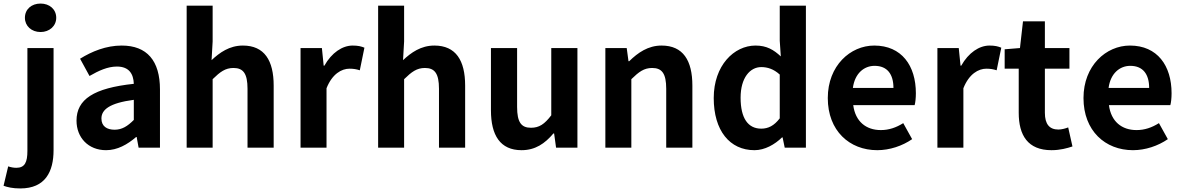

<svg xmlns="http://www.w3.org/2000/svg" viewBox="-74 -830 6646 1079"><path d="M40 229C181 229 227 134 227 14V-560H80V18C80 81 66 113 18 113C2 113 -13 110 -28 105L-54 214C-32 222 -3 229 40 229ZM154 -650C204 -650 242 -684 242 -730C242 -778 204 -810 154 -810C103 -810 66 -778 66 -730C66 -684 103 -650 154 -650Z M522 14C586 14 642 -18 691 -60H694L705 0H825V-327C825 -489 752 -574 610 -574C522 -574 442 -541 376 -500L429 -403C481 -433 531 -456 583 -456C652 -456 676 -414 678 -359C453 -335 356 -272 356 -152C356 -57 422 14 522 14ZM570 -101C527 -101 496 -120 496 -164C496 -214 542 -251 678 -269V-156C643 -121 612 -101 570 -101Z M975 0H1121V-385C1163 -426 1192 -448 1238 -448C1293 -448 1317 -417 1317 -331V0H1464V-349C1464 -490 1412 -574 1291 -574C1215 -574 1160 -534 1115 -492L1121 -597V-798H975Z M1615 0H1761V-334C1793 -415 1846 -444 1890 -444C1913 -444 1929 -441 1948 -435L1974 -562C1957 -569 1939 -574 1908 -574C1850 -574 1790 -534 1749 -461H1745L1735 -560H1615Z M2051 0H2197V-385C2239 -426 2268 -448 2314 -448C2369 -448 2393 -417 2393 -331V0H2540V-349C2540 -490 2488 -574 2367 -574C2291 -574 2236 -534 2191 -492L2197 -597V-798H2051Z M2857 14C2934 14 2988 -23 3036 -80H3040L3051 0H3171V-560H3024V-182C2986 -132 2956 -112 2910 -112C2856 -112 2832 -142 2832 -229V-560H2685V-210C2685 -70 2737 14 2857 14Z M3328 0H3474V-385C3516 -426 3545 -448 3591 -448C3646 -448 3670 -417 3670 -331V0H3817V-349C3817 -490 3765 -574 3644 -574C3568 -574 3511 -534 3462 -486H3458L3448 -560H3328Z M4166 14C4224 14 4280 -18 4321 -58H4324L4336 0H4455V-798H4308V-601L4314 -513C4274 -550 4235 -574 4172 -574C4051 -574 3937 -462 3937 -279C3937 -96 4027 14 4166 14ZM4204 -107C4130 -107 4088 -165 4088 -281C4088 -393 4141 -453 4204 -453C4239 -453 4274 -442 4308 -411V-165C4276 -123 4243 -107 4204 -107Z M4856 14C4926 14 4997 -10 5052 -48L5002 -138C4962 -113 4922 -99 4876 -99C4793 -99 4733 -147 4721 -239H5066C5070 -252 5073 -279 5073 -306C5073 -461 4993 -574 4839 -574C4705 -574 4578 -461 4578 -279C4578 -95 4700 14 4856 14ZM4719 -336C4730 -418 4782 -460 4841 -460C4913 -460 4947 -412 4947 -336Z M5194 0H5340V-334C5372 -415 5425 -444 5469 -444C5492 -444 5508 -441 5527 -435L5553 -562C5536 -569 5518 -574 5487 -574C5429 -574 5369 -534 5328 -461H5324L5314 -560H5194Z M5835 14C5884 14 5923 3 5953 -7L5929 -114C5914 -108 5892 -102 5874 -102C5824 -102 5798 -132 5798 -196V-444H5936V-560H5798V-710H5675L5658 -560L5572 -553V-444H5651V-196C5651 -70 5702 14 5835 14Z M6293 14C6363 14 6434 -10 6489 -48L6439 -138C6399 -113 6359 -99 6313 -99C6230 -99 6170 -147 6158 -239H6503C6507 -252 6510 -279 6510 -306C6510 -461 6430 -574 6276 -574C6142 -574 6015 -461 6015 -279C6015 -95 6137 14 6293 14ZM6156 -336C6167 -418 6219 -460 6278 -460C6350 -460 6384 -412 6384 -336Z"/></svg>

Font: Noto Sans CJK JP Bold
Style: Regular
Weight: 700
Designer: Ryoko NISHIZUKA (kana & ideographs); Paul D. Hunt (Latin, Greek & Cyrillic); Wenlong ZHANG (bopomofo); Sandoll Communica
Foundry: Adobe Systems Incorporated
Version: Version 1.004;PS 1.004;hotconv 1.0.82;makeotf.lib2.5.63406